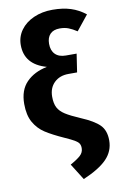

<svg xmlns="http://www.w3.org/2000/svg" viewBox="-105 -815 679 1094"><g transform="rotate(-10 234.5 -268.5)"><path d="M469 -699 400 -613Q374 -630 352 -638.5Q330 -647 302 -647Q265 -647 246 -627Q227 -607 227 -571Q227 -532 248.5 -510.5Q270 -489 310 -489H372L356 -383H306Q255 -383 223.5 -352.5Q192 -322 192 -271Q192 -232 204.5 -208Q217 -184 246 -165.5Q275 -147 331 -123Q405 -92 437 -60Q469 -28 469 30Q469 92 425.5 137Q382 182 288 222L229 128Q269 106 288 88.5Q307 71 307 46Q307 30 300.5 19.5Q294 9 276 -1.5Q258 -12 222 -28Q153 -59 114 -84.5Q75 -110 51.5 -151.5Q28 -193 28 -258Q28 -338 72.5 -383.5Q117 -429 192 -444Q67 -479 67 -592Q67 -640 94.5 -678Q122 -716 170.5 -737.5Q219 -759 279 -759Q339 -759 384.5 -744.5Q430 -730 469 -699Z"/></g></svg>

Font: Fira Sans BGR
Style: Bold
Weight: 700
Designer: bBox Type GmbH & Carrois Corporate GbR & Edenspiekermann AG
Foundry: bBox Type GmbH & Carrois Corporate GbR & Edenspiekermann AG
Version: Version 4.301